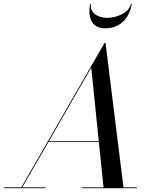

<svg xmlns="http://www.w3.org/2000/svg" viewBox="-65 -990 810 1010"><path d="M413 -970H408.5C398.5 -909 408.5 -841 488.5 -841C578.5 -841 618.5 -909 628.5 -970H624C614 -921 545.5 -896 498.5 -896C451.5 -896 405.5 -921 413 -970ZM-45 -4.5V0H175V-4.5H52L189.5 -242.5H455L479.5 -4.5H365V0H655V-4.5H584.5L490 -765H485.5L47 -4.5ZM415 -634 454.5 -247H192Z"/></svg>

Font: Bodoni* 36pt
Style: Italic
Weight: 400
Italic angle: -13°
Version: Version 2.3